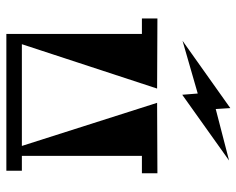

<svg xmlns="http://www.w3.org/2000/svg" viewBox="-92 -670 762 619"><g transform="rotate(90 289.5 -361.0)"><path d="M498 -718 286 -567 282 -617 112 -568 329 -722 332 -675ZM539 -437H483V-50H531V0H90V-437H40V-487L266 -486L123 -50H451L312 -486L539 -487Z"/></g></svg>

Font: Chokokutai
Style: Regular
Weight: 400
Designer: 108号,108go
Foundry: Font Zone 108
Version: Version 1.000; ttfautohint (v1.8.3)